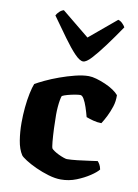

<svg xmlns="http://www.w3.org/2000/svg" viewBox="-88 -842 645 900"><g transform="rotate(10 235.0 -392.0)"><path d="M265 0Q238 0 206 -9.5Q174 -19 144.5 -32.5Q115 -46 94 -59.5Q73 -73 68 -80Q51 -106 44.5 -146.5Q38 -187 38 -230Q38 -267 41.5 -303.5Q45 -340 51.5 -371Q58 -402 65 -419Q80 -428 109.5 -442Q139 -456 175 -469Q211 -482 247 -491Q283 -500 311 -500Q327 -500 348 -494Q369 -488 391 -478.5Q413 -469 430 -457.5Q447 -446 456 -435Q457 -406 448.5 -380Q440 -354 429 -332Q418 -310 407 -293Q387 -293 367 -298.5Q347 -304 334 -309Q328 -332 320.5 -354.5Q313 -377 304.5 -391.5Q296 -406 287 -406Q278 -406 261 -403Q244 -400 227.5 -395.5Q211 -391 202 -386Q199 -379 196.5 -364.5Q194 -350 192.5 -332Q191 -314 191 -295Q191 -266 192.5 -230.5Q194 -195 196.5 -168Q199 -141 202 -136Q205 -132 214.5 -125.5Q224 -119 236.5 -113Q249 -107 260.5 -103Q272 -99 277 -99Q296 -99 327 -102.5Q358 -106 385 -110Q412 -114 421 -115Q425 -111 430.5 -102Q436 -93 439 -78Q428 -64 401 -46Q374 -28 339 -14Q304 0 265 0ZM272 -563Q256 -563 231.5 -588.5Q207 -614 175.5 -657.5Q144 -701 107 -753Q112 -763 121.5 -772Q131 -781 142 -784L273 -677L401 -784Q412 -781 421.5 -771.5Q431 -762 435 -754Q399 -701 367 -658Q335 -615 311 -589Q287 -563 272 -563Z"/></g></svg>

Font: Texturina Medium 12pt ExtraBold
Style: Regular
Weight: 800
Version: Version 1.002